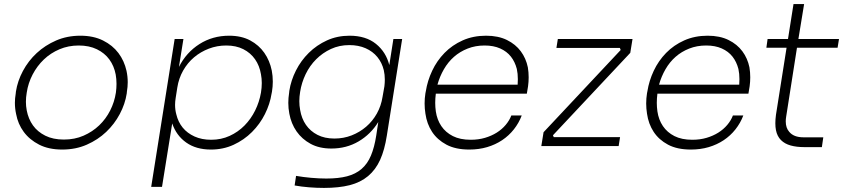

<svg xmlns="http://www.w3.org/2000/svg" viewBox="-20 -716 4156 941"><path d="M285 17Q219 17 172 -7Q125 -31 96.5 -69.5Q68 -108 59 -157Q53 -184 53 -212Q53 -234 57 -257L58 -267Q66 -319 92.5 -368.5Q119 -418 160 -456Q201 -494 255 -517.5Q309 -541 374 -541Q438 -541 485 -517.5Q532 -494 560.5 -456Q589 -418 600 -369Q606 -341 606 -313Q606 -290 602 -267L601 -257Q593 -206 567 -157Q541 -108 500.5 -69.5Q460 -31 405.5 -7Q351 17 285 17ZM293 -32Q346 -32 389.5 -51Q433 -70 466 -101.5Q499 -133 520 -174.5Q541 -216 548 -262Q551 -284 551 -305Q551 -329 547 -351Q539 -393 516 -424.5Q493 -456 455 -474.5Q417 -493 366 -493Q315 -493 271.5 -474.5Q228 -456 195 -424.5Q162 -393 140 -351Q118 -309 111 -262Q107 -239 107 -217Q107 -196 111 -175Q119 -133 141.5 -101.5Q164 -70 202 -51Q240 -32 293 -32Z M721 200 836 -525H879L857 -388Q893 -459 957.5 -500Q1022 -541 1103 -541Q1163 -541 1206 -518Q1249 -495 1275.5 -457Q1302 -419 1312 -370Q1317 -344 1317 -316Q1317 -292 1313 -267L1311 -257Q1303 -206 1278.5 -157Q1254 -108 1215 -69Q1176 -30 1125 -6.5Q1074 17 1014 17Q941 17 892.5 -17.5Q844 -52 824 -111L774 200ZM1015 -31Q1064 -31 1105.5 -50Q1147 -69 1178.5 -101Q1210 -133 1230.5 -174.5Q1251 -216 1259 -262Q1263 -286 1263 -309Q1263 -331 1259 -352Q1252 -394 1230 -425.5Q1208 -457 1172.5 -475Q1137 -493 1089 -493Q1044 -493 1003.5 -477.5Q963 -462 931 -435Q899 -408 877.5 -370Q856 -332 849 -287L841 -236Q838 -218 838 -202Q838 -178 844 -156Q853 -118 875.5 -90.5Q898 -63 933.5 -47Q969 -31 1015 -31Z M1568 205Q1532 205 1494.5 202Q1457 199 1424 193L1431 146Q1466 152 1505 155.5Q1544 159 1579 159Q1639 159 1681 148Q1723 137 1752 112Q1781 87 1798 46.5Q1815 6 1824 -52L1834 -118Q1797 -58 1737.5 -23Q1678 12 1604 12Q1545 12 1502.5 -11Q1460 -34 1433.5 -72Q1407 -110 1398 -159Q1393 -185 1393 -212Q1393 -236 1397 -261L1398 -271Q1406 -322 1430.5 -370.5Q1455 -419 1493.5 -457Q1532 -495 1582.5 -518Q1633 -541 1693 -541Q1773 -541 1822.5 -501Q1872 -461 1888 -397L1908 -525H1951L1876 -52Q1865 19 1843 67.5Q1821 116 1784 147Q1747 178 1694 191.5Q1641 205 1568 205ZM1619 -37Q1664 -37 1703.5 -52.5Q1743 -68 1774.5 -95Q1806 -122 1827 -159.5Q1848 -197 1855 -242L1864 -293Q1866 -310 1866 -326Q1866 -350 1861 -372Q1852 -409 1829.5 -436.5Q1807 -464 1772 -479.5Q1737 -495 1692 -495Q1643 -495 1602 -476Q1561 -457 1529.5 -425.5Q1498 -394 1478 -352.5Q1458 -311 1451 -266Q1447 -242 1447 -220Q1447 -198 1451 -177Q1458 -135 1479.5 -104Q1501 -73 1536 -55Q1571 -37 1619 -37Z M2280 17Q2213 17 2168 -7Q2123 -31 2097.5 -70Q2072 -109 2065 -159Q2061 -184 2061 -209Q2061 -234 2065 -259L2067 -269Q2075 -320 2098 -369Q2121 -418 2158.5 -456.5Q2196 -495 2247.5 -518Q2299 -541 2362 -541Q2422 -541 2464.5 -520Q2507 -499 2532.5 -464.5Q2558 -430 2567 -386Q2571 -362 2571 -337Q2571 -315 2568 -293L2562 -257H2116Q2113 -234 2113 -212Q2113 -191 2116 -170Q2122 -129 2143 -98Q2164 -67 2199.5 -49Q2235 -31 2287 -31Q2325 -31 2357 -40.5Q2389 -50 2414.5 -66Q2440 -82 2458.5 -104Q2477 -126 2486 -150H2537Q2523 -113 2498.5 -82Q2474 -51 2441 -29Q2408 -7 2367.5 5Q2327 17 2280 17ZM2355 -493Q2310 -493 2272 -478Q2234 -463 2205 -437.5Q2176 -412 2155.5 -376.5Q2135 -341 2124 -301H2517Q2518 -315 2518 -328Q2518 -355 2513 -378Q2504 -413 2484 -438.5Q2464 -464 2431.5 -478.5Q2399 -493 2355 -493Z M2633 0 2644 -68 3022 -471 3018 -481H2707L2714 -525H3080L3069 -457L2690 -53L2694 -44H3019L3012 0Z M3366 17Q3299 17 3254 -7Q3209 -31 3183.5 -70Q3158 -109 3151 -159Q3147 -184 3147 -209Q3147 -234 3151 -259L3153 -269Q3161 -320 3184 -369Q3207 -418 3244.5 -456.5Q3282 -495 3333.5 -518Q3385 -541 3448 -541Q3508 -541 3550.5 -520Q3593 -499 3618.5 -464.5Q3644 -430 3653 -386Q3657 -362 3657 -337Q3657 -315 3654 -293L3648 -257H3202Q3199 -234 3199 -212Q3199 -191 3202 -170Q3208 -129 3229 -98Q3250 -67 3285.5 -49Q3321 -31 3373 -31Q3411 -31 3443 -40.5Q3475 -50 3500.5 -66Q3526 -82 3544.5 -104Q3563 -126 3572 -150H3623Q3609 -113 3584.5 -82Q3560 -51 3527 -29Q3494 -7 3453.5 5Q3413 17 3366 17ZM3441 -493Q3396 -493 3358 -478Q3320 -463 3291 -437.5Q3262 -412 3241.5 -376.5Q3221 -341 3210 -301H3603Q3604 -315 3604 -328Q3604 -355 3599 -378Q3590 -413 3570 -438.5Q3550 -464 3517.5 -478.5Q3485 -493 3441 -493Z M3886 -482 3833 -144Q3831 -132 3831 -121Q3831 -89 3848 -70Q3870 -43 3918 -43H4015L4008 5H3921Q3884 5 3855 -3Q3826 -11 3807.5 -29.5Q3789 -48 3783 -78Q3780 -93 3780 -112Q3780 -131 3783 -153L3835 -482H3736L3742 -525H3842L3869 -696H3921L3893 -525H4092L4085 -482Z"/></svg>

Font: Sora ExtraLight
Style: Italic
Weight: 200
Designer: Jonathan Barnbrook, Juli√°n Moncada
Version: Version 1.000